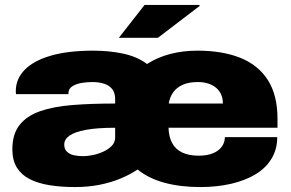

<svg xmlns="http://www.w3.org/2000/svg" viewBox="-20 -745 1179 777"><path d="M283 12Q227 12 180.5 4.5Q134 -3 100.5 -20Q67 -37 48.5 -66.5Q30 -96 30 -141Q30 -202 59 -239Q88 -276 142.5 -295Q197 -314 273.5 -320Q350 -326 446 -326V-344Q446 -369 434.5 -384Q423 -399 402 -406Q381 -413 353 -413Q333 -413 311 -409.5Q289 -406 273 -396Q257 -386 257 -368V-364H45Q44 -368 44 -370.5Q44 -373 44 -377Q44 -425 79.5 -462Q115 -499 185 -519.5Q255 -540 357 -540Q424 -540 480.5 -527.5Q537 -515 575 -486Q617 -513 668.5 -526.5Q720 -540 779 -540Q880 -540 952.5 -511Q1025 -482 1064 -421Q1103 -360 1103 -264V-228H662Q663 -192 676.5 -166.5Q690 -141 717 -128Q744 -115 784 -115Q811 -115 831 -121Q851 -127 864 -137.5Q877 -148 883.5 -161.5Q890 -175 890 -190H1102Q1102 -142 1079.5 -104Q1057 -66 1015.5 -40.5Q974 -15 916.5 -1.5Q859 12 790 12Q710 12 645.5 -5.5Q581 -23 537 -59Q507 -39 469 -23Q431 -7 384.5 2.5Q338 12 283 12ZM317 -113Q334 -113 356 -117.5Q378 -122 398.5 -131.5Q419 -141 432.5 -155Q446 -169 446 -189V-228Q373 -228 327.5 -219.5Q282 -211 261 -196Q240 -181 240 -160Q240 -141 251.5 -130.5Q263 -120 280.5 -116.5Q298 -113 317 -113ZM663 -326H882Q882 -345 875.5 -361Q869 -377 856 -388.5Q843 -400 824 -406.5Q805 -413 781 -413Q744 -413 719.5 -402Q695 -391 681 -371.5Q667 -352 663 -326ZM461 -592 565 -725H787L788 -721L619 -592Z"/></svg>

Font: Archivo SemiExpanded Black
Style: Regular
Weight: 900
Width: 6
Designer: Hector Gatti
Foundry: Omnibus-Type
Version: Version 2.001